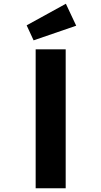

<svg xmlns="http://www.w3.org/2000/svg" viewBox="-20 -1003 540 1023"><path d="M170 0V-740H330V0ZM159 -788 122 -868 331 -983 386 -866Z"/></svg>

Font: Lexend Peta
Style: Bold
Weight: 700
Designer: Bonnie Shaver-Troup, Thomas Jockin
Foundry: Lexend
Version: Version 1.007